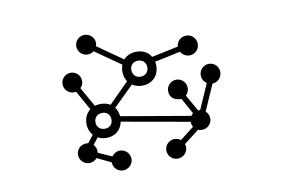

<svg xmlns="http://www.w3.org/2000/svg" viewBox="-72 -752 1343 908"><g transform="rotate(-10 600.0 -298.5)"><path d="M361 -214C361 -237 377 -252 400 -252C423 -252 438 -237 438 -214C438 -191 423 -176 400 -176C377 -176 361 -191 361 -214ZM571 -428C571 -451 587 -466 609 -466C632 -466 648 -451 648 -428C648 -405 632 -389 609 -389C587 -389 571 -405 571 -428ZM318 -214C318 -191 326 -172 338 -158L310 -122C307 -123 304 -123 300 -123C274 -123 253 -102 253 -76C253 -50 274 -29 300 -29C315 -29 328 -36 337 -46L404 -14C404 12 425 33 451 33C477 33 499 12 499 -14C499 -41 477 -62 451 -62C435 -62 421 -53 412 -41L347 -70C347 -87 346 -96 334 -110L359 -142C370 -136 384 -132 400 -132C442 -132 472 -157 479 -196L805 -138C805 -129 807 -120 812 -113L745 -61C737 -67 726 -71 715 -71C689 -71 668 -50 668 -24C668 2 689 23 715 23C741 23 763 2 763 -24C763 -29 762 -35 760 -39L833 -95C838 -92 845 -91 852 -91C878 -91 899 -112 899 -138C899 -152 893 -165 883 -173L938 -298C964 -299 984 -320 984 -346C984 -372 963 -393 937 -393C911 -393 890 -372 890 -346C890 -329 898 -314 912 -306L859 -185C857 -185 854 -185 852 -185C850 -185 850 -185 849 -185L804 -264C814 -273 819 -285 819 -299C819 -325 798 -346 772 -346C746 -346 725 -325 725 -299C725 -265 751 -252 781 -252L823 -176C819 -173 816 -169 813 -165L481 -222C479 -239 474 -254 465 -265L562 -360C575 -351 591 -346 609 -346C658 -346 691 -379 691 -428C691 -435 690 -441 689 -447L813 -473C821 -458 837 -448 855 -448C881 -448 902 -469 902 -495C902 -522 881 -543 855 -543C828 -543 809 -524 807 -499L679 -472C666 -495 641 -509 609 -509C583 -509 562 -499 547 -483L426 -568C428 -573 429 -578 429 -583C429 -609 407 -630 381 -630C355 -630 334 -609 334 -583C334 -557 355 -536 381 -536C393 -536 403 -540 411 -546L534 -460C530 -450 528 -439 528 -428C528 -409 533 -392 542 -379L446 -283C433 -291 417 -295 400 -295C390 -295 380 -294 372 -291L319 -385C328 -393 333 -405 333 -418C333 -444 312 -465 286 -465C260 -465 239 -444 239 -418C239 -392 260 -371 286 -371C289 -371 293 -371 296 -372L348 -279C329 -264 318 -242 318 -214Z"/></g></svg>

Font: CryptoKit 1.4
Style: Regular
Weight: 400
Monospace: yes
Designer: Oceane Juvin
Foundry: http://www.head-geneve.ch
Version: Version 1.000